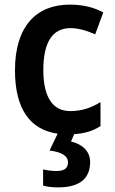

<svg xmlns="http://www.w3.org/2000/svg" viewBox="-20 -573 497 833"><path d="M371 130C371 81 335 52 288 41L302 9C348 6 384 -5 416 -26V-130C377 -106 336 -91 285 -91C209 -91 168 -151 168 -269C168 -389 207 -451 286 -451C320 -451 357 -440 393 -424L428 -519C392 -539 344 -553 283 -553C136 -553 45 -457 45 -268C45 -98 112 -10 230 7L195 80C248 87 275 103 275 132C275 158 257 169 225 169C207 169 183 166 167 162V232C183 237 205 240 231 240C328 240 371 200 371 130Z"/></svg>

Font: Noto Sans Devanagari UI SemiCondensed SemiBold
Style: Regular
Weight: 600
Width: 4
Designer: Jelle Bosma - Monotype Design Team
Foundry: Monotype Imaging Inc.
Version: Version 2.004